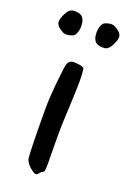

<svg xmlns="http://www.w3.org/2000/svg" viewBox="-148 -651 477 708"><g transform="rotate(20 90.5 -297.5)"><path d="M119 -419C116 -422 96 -426 80 -426C57 -426 55 -405 53 -393C51 -375 40 -297 40 -231C40 -166 41 -48 45 -32C51 -11 79 8 86 10C98 12 100 -4 112 -7C117 -8 118 -20 118 -43C118 -64 117 -96 117 -134C117 -162 117 -193 119 -229C121 -274 124 -328 124 -367C124 -396 122 -416 119 -419ZM60 -563C59 -593 45 -604 21 -604C16 -604 11 -605 2 -600C-9 -594 -24 -563 -24 -548C-24 -538 -16 -527 -5 -521C2 -516 9 -512 19 -512C25 -512 33 -514 42 -517C56 -522 61 -548 60 -563ZM121 -554C122 -524 136 -513 160 -513C165 -513 170 -512 179 -517C190 -523 205 -554 205 -569C205 -579 197 -590 186 -596C179 -601 172 -605 162 -605C156 -605 148 -603 139 -600C125 -595 120 -569 121 -554Z"/></g></svg>

Font: Oregano
Style: Regular
Weight: 400
Designer: Astigmatic (AOETI)
Foundry: Astigmatic (AOETI)
Version: Version 1.000